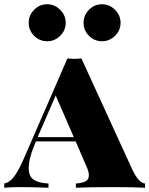

<svg xmlns="http://www.w3.org/2000/svg" viewBox="-37 -883 702 903"><path d="M645 -20V0Q594 -3 498 -3Q377 -3 320 0V-20Q351 -22 366 -30.5Q381 -39 381 -59Q381 -77 368 -104L319 -218H132Q98 -140 98 -93Q98 -53 122 -37.5Q146 -22 191 -20V0Q116 -3 60 -3Q13 -3 -17 0V-20Q7 -24 27.5 -50Q48 -76 75 -137L280 -608Q302 -606 313 -606Q324 -606 346 -608L586 -84Q616 -22 645 -20ZM310 -238 225 -434 140 -238ZM272 -776Q272 -740 246 -714.5Q220 -689 185 -689Q149 -689 123.5 -714.5Q98 -740 98 -776Q98 -811 123.5 -837Q149 -863 185 -863Q220 -863 246 -837Q272 -811 272 -776ZM530 -776Q530 -740 504 -714.5Q478 -689 443 -689Q407 -689 381.5 -714.5Q356 -740 356 -776Q356 -811 381.5 -837Q407 -863 443 -863Q478 -863 504 -837Q530 -811 530 -776Z"/></svg>

Font: Playfair Display SC Black
Style: Regular
Weight: 900
Designer: Claus Eggers Sørensen
Foundry: Claus Eggers Sørensen
Version: Version 1.200; ttfautohint (v1.6)